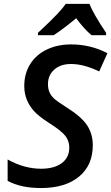

<svg xmlns="http://www.w3.org/2000/svg" viewBox="-20 -951 569 981"><path d="M454.1 -209Q454.1 -106.4 383.5 -48.3Q313 9.8 189 9.8Q86.4 9.8 19 -26.9V-136.2Q103.5 -88.9 189.9 -88.9Q256.8 -88.9 295.4 -117.4Q334 -146 334 -196.8Q334 -230.5 314 -256.6Q293.9 -282.7 230 -323.2Q178.7 -356 154.3 -382.8Q129.9 -409.7 116.9 -441.7Q104 -473.6 104 -512.2Q104 -574.7 134 -623Q164.1 -671.4 219 -697.8Q273.9 -724.1 342.8 -724.1Q442.9 -724.1 528.8 -679.2L486.8 -585.9Q408.2 -624 342.8 -624Q289.6 -624 257.3 -595.5Q225.1 -566.9 225.1 -521Q225.1 -498 232.4 -480.7Q239.7 -463.4 255.1 -448.5Q270.5 -433.6 320.8 -401.9Q396.5 -354.5 425.3 -310.3Q454.1 -266.1 454.1 -209ZM522 -771H447.8Q410.6 -801.8 369.1 -857.9Q305.2 -804.2 253.9 -771H173.8V-783.2Q241.2 -845.7 272 -878.7Q302.7 -911.6 315.9 -931.2H437Q455.6 -882.8 522 -783.2Z"/></svg>

Font: Open Sans Semibold
Style: Italic
Weight: 600
Italic angle: -12°
Foundry: Ascender Corporation
Version: Version 1.10